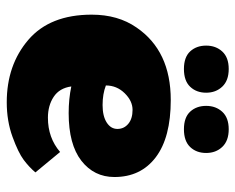

<svg xmlns="http://www.w3.org/2000/svg" viewBox="-86 -618 714 583"><g transform="rotate(90 271.5 -327.0)"><path d="M338 -115Q399 -115 442 -152L504 -77Q488 -58 466 -41.5Q444 -25 396 -7.5Q348 10 291 10Q178 10 101.5 -55.5Q25 -121 25 -248Q25 -328 64 -384Q135 -488 284 -488Q398 -488 458 -442.5Q518 -397 518 -317Q518 -255 468.5 -216.5Q419 -178 324 -178Q281 -178 243 -186Q248 -150 274.5 -132.5Q301 -115 338 -115ZM240 -291Q266 -281 299.5 -281Q333 -281 352.5 -293.5Q372 -306 372 -326Q372 -346 356.5 -359Q341 -372 314 -372Q287 -372 263.5 -348Q240 -324 240 -291ZM320 -644.5Q338 -664 373 -664Q408 -664 426.5 -644.5Q445 -625 445 -595.5Q445 -566 427 -547Q409 -528 373 -528Q337 -528 319.5 -547Q302 -566 302 -595.5Q302 -625 320 -644.5ZM137 -644.5Q155 -664 190 -664Q225 -664 243.5 -644.5Q262 -625 262 -595.5Q262 -566 244 -547Q226 -528 190 -528Q154 -528 136.5 -547Q119 -566 119 -595.5Q119 -625 137 -644.5Z"/></g></svg>

Font: Wendy One
Style: Regular
Weight: 400
Designer: Alejandro Inler
Foundry: Alejandro Inler
Version: 1.001